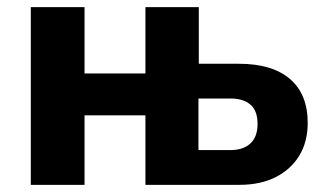

<svg xmlns="http://www.w3.org/2000/svg" viewBox="-20 -516 914 536"><path d="M66 0V-496H216V-311H386V-496H535V-338H647Q740 -338 789.5 -295.5Q839 -253 839 -173Q839 -120 815.5 -81.5Q792 -43 749.5 -21.5Q707 0 649 0H386V-194H216V0ZM534 -97H623Q659 -97 679 -115.5Q699 -134 699 -170Q699 -207 679 -224Q659 -241 624 -241H534Z"/></svg>

Font: Nunito Sans 10pt SemiCondensed ExtraBold
Style: Regular
Weight: 800
Width: 4
Designer: Vernon Adams
Foundry: Vernon Adams
Version: Version 3.101;gftools[0.9.27]